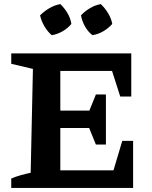

<svg xmlns="http://www.w3.org/2000/svg" viewBox="-20 -919 741 939"><path d="M578 -230H631V0H35V-46Q59 -56 82.5 -62.5Q106 -69 130 -74L141 -582L35 -607V-658H622V-447H568L528 -572H215L275 -632V-378H417L449 -457H498V-212H449L416 -293H275V-27L215 -86H535ZM275 -899Q296 -879 310.5 -854Q325 -829 329 -802Q312 -781 286 -766Q260 -751 233 -747Q213 -764 197.5 -790Q182 -816 176 -844Q196 -864 221.5 -879Q247 -894 275 -899ZM473 -899Q494 -879 509 -854Q524 -829 529 -802Q511 -781 485 -766Q459 -751 432 -747Q410 -764 395.5 -790Q381 -816 376 -844Q395 -864 420 -879Q445 -894 473 -899Z"/></svg>

Font: Piazzolla 24pt
Style: Bold
Weight: 700
Designer: Juan Pablo del Peral
Foundry: Huerta Tipografica
Version: Version 2.005